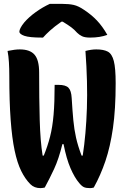

<svg xmlns="http://www.w3.org/2000/svg" viewBox="-20 -963 640 991"><path d="M19 -700Q38 -704 53.5 -706Q69 -708 82 -708Q135 -708 158.5 -680.5Q182 -653 182 -589Q182 -454 185 -344Q188 -234 200 -160H206Q226 -209 238.5 -258Q251 -307 256.5 -370.5Q262 -434 262 -525H282Q319 -525 333.5 -510Q348 -495 350 -457Q354 -390 358.5 -342.5Q363 -295 372.5 -252.5Q382 -210 401 -160H407Q424 -270 428.5 -403.5Q433 -537 421 -700Q451 -708 477 -708Q515 -708 536.5 -696.5Q558 -685 567.5 -648Q577 -611 577 -534Q577 -399 563 -302Q549 -205 524 -131.5Q499 -58 464 5Q454 8 445 8Q426 8 414.5 3.5Q403 -1 389 -18Q365 -46 344 -94.5Q323 -143 308 -219H302Q283 -142 259.5 -91.5Q236 -41 211 5Q207 6 200.5 7Q194 8 189 8Q157 8 137 -12Q110 -39 89.5 -80.5Q69 -122 55.5 -186Q42 -250 35 -344.5Q28 -439 28 -573Q28 -609 26 -642Q24 -675 19 -700ZM237 -943H301Q336 -943 360.5 -937.5Q385 -932 414 -912Q452 -887 480.5 -857Q509 -827 534 -783Q496 -769 445 -769Q418 -769 403.5 -776Q389 -783 378 -794Q364 -810 348 -822Q332 -834 304 -851H297Q261 -826 238.5 -805.5Q216 -785 202 -769H196Q132 -769 106 -778Q80 -787 80 -800Q80 -807 86 -819Q92 -831 105 -847Q129 -875 164.5 -900.5Q200 -926 237 -943Z"/></svg>

Font: Recursive Mn Csl St XBd
Style: Regular
Weight: 800
Monospace: yes
Version: Version 1.079;hotconv 1.0.112;makeotfexe 2.5.65598; ttfautoh